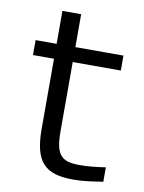

<svg xmlns="http://www.w3.org/2000/svg" viewBox="-76 -684 560 747"><g transform="rotate(10 204.5 -310.5)"><path d="M281 -51C208 -51 184 -72 184 -168V-441H374V-500H184V-630H110V-500H27V-441H110V-165C110 -34 152 9 265 9C305 9 335 4 382 -3V-60C343 -54 309 -51 281 -51Z"/></g></svg>

Font: LT Wave Light
Style: Regular
Weight: 300
Designer: Daniel Lyons
Version: Version 2.5 (Glyphs App)